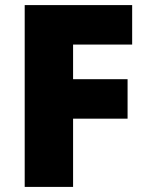

<svg xmlns="http://www.w3.org/2000/svg" viewBox="-20 -734 579 754"><path d="M267 0H77V-714H499V-559H267V-423H481V-268H267Z"/></svg>

Font: Noto Sans Oriya Blk
Style: Regular
Weight: 900
Designer: Amélie Bonet and Sol Matas
Foundry: Google LLC
Version: Version 2.006; ttfautohint (v1.8.4.7-5d5b)